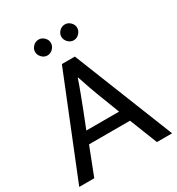

<svg xmlns="http://www.w3.org/2000/svg" viewBox="-190 -931 971 1051"><g transform="rotate(-30 295.0 -405.0)"><path d="M256 -630H338L589 0H493L424 -175H165L97 0H2ZM190 -248H397L355 -357Q338 -400 324 -440Q310 -480 296 -522H294Q280 -480 265 -441Q250 -402 233 -357ZM162 -761Q162 -780 177 -795Q192 -810 212 -810Q232 -810 247 -795Q262 -780 262 -761Q262 -741 247 -725.5Q232 -710 212 -710Q192 -710 177 -725.5Q162 -741 162 -761ZM328 -761Q328 -780 343 -795Q358 -810 378 -810Q398 -810 413 -795Q428 -780 428 -761Q428 -741 413 -725.5Q398 -710 378 -710Q358 -710 343 -725.5Q328 -741 328 -761Z"/></g></svg>

Font: Mukta Vaani
Style: Regular
Weight: 400
Designer: Noopur Datye, Girish Dalvi, Yashodeep Gholap, Pallavi Karambelkar
Foundry: Ek Type
Version: Version 2.538;PS 1.000;hotconv 16.6.51;makeotf.lib2.5.65220;